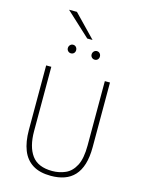

<svg xmlns="http://www.w3.org/2000/svg" viewBox="-158 -1194 973 1296"><g transform="rotate(15 329.0 -545.5)"><path d="M329 12Q250.5 12 201.2 -19Q152 -50 129 -108.2Q106 -166.5 106 -249V-700H142V-251Q142 -142 185.8 -82Q229.5 -22 329 -22Q378.5 -22 421.2 -41Q464 -60 490 -109.5Q516 -159 516 -251V-700H552V-249Q552 -179 536.8 -129.2Q521.5 -79.5 492.5 -48.2Q463.5 -17 422.2 -2.5Q381 12 329 12ZM412 -822Q400 -822 391.5 -830.5Q383 -839 383 -851Q383 -864 391.5 -873Q400 -882 412 -882Q425 -882 433 -873Q441 -864 441 -851Q441 -839 433 -830.5Q425 -822 412 -822ZM246 -822Q234 -822 225.5 -830.5Q217 -839 217 -851Q217 -864 225.5 -873Q234 -882 246 -882Q259 -882 267 -873Q275 -864 275 -851Q275 -839 267 -830.5Q259 -822 246 -822ZM327 -947 158 -1103H213L364 -947Z"/></g></svg>

Font: Overpass Thin
Style: Regular
Weight: 250
Designer: Delve Withrington, Dave Bailey, Thomas Jockin
Foundry: Delve Fonts LLC
Version: Version 4.000